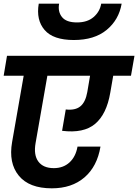

<svg xmlns="http://www.w3.org/2000/svg" viewBox="-20 -1044 752 1045"><path d="M381.8 -826.2Q269.5 -826.2 222.7 -880.9Q175.8 -935.5 190.9 -1023.9H301.8Q293.9 -980.5 317.4 -951.2Q340.8 -921.9 398.9 -921.9Q455.6 -921.9 489.5 -951.2Q523.4 -980.5 530.8 -1023.9H642.1Q627 -936 560.3 -881.1Q493.7 -826.2 381.8 -826.2ZM0 -631.8 18.1 -740.2H711.9L692.9 -631.8H596.2L580.1 -539.1Q560.1 -422.4 497.8 -369.9Q435.5 -317.4 317.9 -332L337.9 -448.2Q389.2 -442.4 417.2 -465.1Q445.3 -487.8 455.1 -543L470.2 -631.8H237.8L173.8 -266.1Q162.1 -200.7 188.7 -164.8Q215.3 -128.9 272.9 -128.9Q324.2 -128.9 358.2 -159.9Q392.1 -190.9 401.9 -246.1H526.9Q508.8 -137.7 439.7 -78.4Q370.6 -19 262.2 -19Q138.7 -19 82.3 -87.9Q25.9 -156.7 45.9 -271L108.9 -631.8Z"/></svg>

Font: SVN-Poppins SemiBold
Style: Italic
Weight: 600
Italic angle: -10°
Designer: Ninad Kale (Devanagari), Jonny Pinhorn (Latin)
Foundry: Indian Type Foundry
Version: Version 3.002 2017